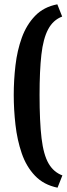

<svg xmlns="http://www.w3.org/2000/svg" viewBox="-20 -719 309 890"><path d="M246.7 151Q182.7 138 142.2 95.5Q101.7 53 80.7 -8.5Q59.7 -70 51.7 -140.5Q43.7 -211 43.7 -279Q43.7 -347 51.7 -416Q59.7 -485 81.2 -544.5Q102.7 -604 142.7 -645.5Q182.7 -687 245.7 -699L268.2 -642.3Q226 -626.3 203.1 -583Q180.2 -539.8 171.8 -465.4Q163.4 -391 163.4 -279Q163.4 -155 172.6 -78.2Q181.8 -1.4 205.2 38.8Q228.6 79.1 269.2 94.1Z"/></svg>

Font: Faustina Light
Style: Regular
Weight: 300
Designer: Alfonso Garcia
Foundry: http://www.omnibus-type.com
Version: Version 1.200